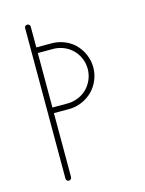

<svg xmlns="http://www.w3.org/2000/svg" viewBox="-108 -636 624 827"><g transform="rotate(-15 204.5 -222.0)"><path d="M108 113V-172H176C215 -172 252 -188 280 -215C307 -242 323 -280 323 -319C323 -357 307 -398 275 -428C248 -452 212 -465 176 -465H108V-558C108 -565 102 -570 95 -570C89 -570 83 -565 83 -558V-185V113C83 120 89 126 95 126C102 126 108 120 108 113ZM176 -197H108V-440H176C206 -440 236 -429 258 -409C285 -385 298 -351 298 -319C298 -286 285 -255 262 -232C240 -210 208 -197 176 -197Z"/></g></svg>

Font: LS
Style: Light
Weight: 300
Designer: BSozoo
Foundry: BSozoo
Version: Version 001.000